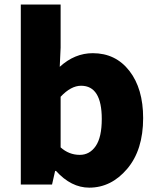

<svg xmlns="http://www.w3.org/2000/svg" viewBox="-20 -819 697 852"><path d="M376 13.7Q295.9 13.7 228.5 -60.5H224.6L210.9 0H72.3V-798.8H249V-607.4L245.1 -522.5Q311.5 -583 391.6 -583Q493.2 -583 554.2 -504.4Q615.2 -425.8 615.2 -294.9Q615.2 -153.3 544.4 -69.8Q473.6 13.7 376 13.7ZM334 -131.8Q377.9 -131.8 404.8 -170.9Q431.6 -210 431.6 -291Q431.6 -438.5 339.8 -438.5Q294.9 -438.5 249 -389.6V-165Q286.1 -131.8 334 -131.8Z"/></svg>

Font: Gen Shin Gothic Heavy
Style: Bold
Weight: 900
Designer: [Source Han Sans]
Ryoko NISHIZUKA  (kana & ideographs); Paul D. Hunt (Latin, Greek & Cyrillic); Wenlong ZHANG  (bopomofo
Version: Version 1.002.20150607